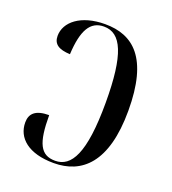

<svg xmlns="http://www.w3.org/2000/svg" viewBox="-108 -627 643 719"><g transform="rotate(20 214.0 -267.5)"><path d="M186 10C297 10 382 -62 382 -270C382 -480 302 -545 190 -545C93 -545 37 -498 37 -443C37 -410 59 -396 104 -394C109 -490 134 -535 189 -535C258 -535 292 -461 292 -269C292 -66 252 0 188 0C129 0 109 -42 109 -153C56 -153 34 -133 34 -97C34 -36 84 10 186 10Z"/></g></svg>

Font: Noto Serif Display Condensed
Style: Regular
Weight: 400
Width: 3
Designer: Monotype Design Team
Foundry: Monotype Imaging Inc.
Version: Version 2.009